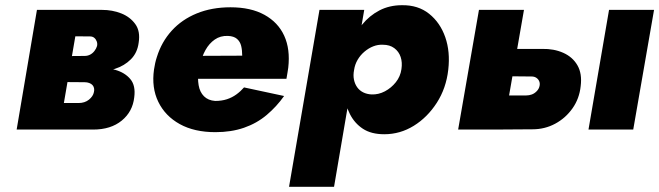

<svg xmlns="http://www.w3.org/2000/svg" viewBox="-20 -498 2534 738"><path d="M180 -240 173 -183 305 -182Q315 -182 323 -179Q331 -176 335.5 -171Q340 -166 341.5 -159Q343 -152 341 -144Q338 -128 322 -115Q306 -102 282 -102H158L139 0H338Q406 0 448 -34.5Q490 -69 496 -124Q502 -169 481 -194Q460 -219 423 -229.5Q386 -240 344 -240ZM180 -221H346Q386 -222 422 -233.5Q458 -245 483 -270Q508 -295 513 -334Q520 -378 500 -405.5Q480 -433 446 -446.5Q412 -460 372 -460H219L200 -359L326 -358Q336 -358 342.5 -352.5Q349 -347 352 -338.5Q355 -330 353 -321Q350 -311 343 -302Q336 -293 326.5 -288Q317 -283 305 -283L188 -282ZM122 -460 44 0H208L287 -460Z M661 -195H1081Q1083 -207 1085 -218.5Q1087 -230 1088 -238Q1096 -309 1072.5 -360.5Q1049 -412 996.5 -441Q944 -470 866 -470Q794 -470 736.5 -446.5Q679 -423 640 -380Q601 -337 583 -279Q579 -267 576.5 -255.5Q574 -244 572 -231Q562 -161 588.5 -106.5Q615 -52 671 -21Q727 10 808 10Q869 10 918 -7Q967 -24 1005 -56Q1043 -88 1072 -129L918 -162Q905 -147 888.5 -135Q872 -123 852 -116.5Q832 -110 807 -110Q780 -112 764 -128Q748 -144 743.5 -170.5Q739 -197 743 -230L750 -252Q756 -281 770 -306Q784 -331 805.5 -346Q827 -361 856 -360Q879 -359 891 -348.5Q903 -338 907 -321.5Q911 -305 911 -284L675 -283Z M1264 220 1380 -460H1208L1091 220ZM1703 -230Q1711 -299 1691.5 -355Q1672 -411 1629.5 -445Q1587 -479 1525 -478Q1477 -478 1438.5 -458Q1400 -438 1372 -403.5Q1344 -369 1326.5 -325Q1309 -281 1303 -231Q1297 -183 1302 -139Q1307 -95 1325 -59.5Q1343 -24 1375 -3Q1407 18 1457 18Q1518 18 1570.5 -14.5Q1623 -47 1659 -103Q1695 -159 1703 -230ZM1523 -232Q1519 -204 1501.5 -182Q1484 -160 1459.5 -147Q1435 -134 1408 -135Q1390 -136 1376 -143Q1362 -150 1353 -162.5Q1344 -175 1340.5 -192Q1337 -209 1341 -229Q1344 -250 1354.5 -268Q1365 -286 1381 -299.5Q1397 -313 1415 -320Q1433 -327 1452 -326Q1478 -326 1495.5 -313Q1513 -300 1520 -279Q1527 -258 1523 -232Z M2321 -460 2242 0H2414L2494 -460ZM1821 -460 1741 0H1914L1994 -460ZM1915 -205 2023 -204Q2034 -204 2041.5 -199Q2049 -194 2052.5 -186Q2056 -178 2054 -168Q2052 -157 2043.5 -148Q2035 -139 2024.5 -135Q2014 -131 2001 -131H1901L1877 0L2027 -1Q2074 -1 2114 -22.5Q2154 -44 2180.5 -81.5Q2207 -119 2212 -167Q2218 -215 2199.5 -247Q2181 -279 2145 -295Q2109 -311 2064 -310H1932Z"/></svg>

Font: Jost ExtraBold
Style: Italic
Weight: 800
Italic angle: -5°
Version: Version 3.710